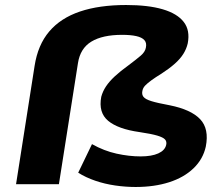

<svg xmlns="http://www.w3.org/2000/svg" viewBox="-20 -735 885 766"><path d="M521 11Q481 11 439.5 5Q398 -1 360 -14Q322 -27 292 -46L347 -160Q395 -133 445 -122Q495 -111 541 -111Q585 -111 611.5 -123Q638 -135 643 -157Q646 -170 638.5 -178.5Q631 -187 607.5 -194Q584 -201 537 -208Q451 -220 411.5 -253Q372 -286 384 -349Q390 -371 403 -390.5Q416 -410 438 -430.5Q460 -451 492 -474Q524 -498 541.5 -513Q559 -528 562 -545Q566 -564 556 -575Q546 -586 523.5 -591Q501 -596 467 -596Q389 -596 344.5 -569Q300 -542 291 -483L215 0H44L118 -472Q131 -556 176.5 -609.5Q222 -663 299 -689Q376 -715 483 -715Q571 -715 629 -698Q687 -681 713 -647.5Q739 -614 729 -562Q724 -540 711.5 -520Q699 -500 677 -480.5Q655 -461 624 -441Q601 -427 584.5 -415Q568 -403 559 -393.5Q550 -384 548 -372Q545 -358 552.5 -348.5Q560 -339 584 -331.5Q608 -324 657 -315Q742 -298 778.5 -259.5Q815 -221 801 -150Q790 -100 752 -63.5Q714 -27 655 -8Q596 11 521 11Z"/></svg>

Font: Nunito Sans 10pt Expanded ExtraBold
Style: Italic
Weight: 800
Width: 7
Italic angle: -9°
Designer: Vernon Adams
Foundry: Vernon Adams
Version: Version 3.101;gftools[0.9.27]